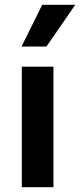

<svg xmlns="http://www.w3.org/2000/svg" viewBox="-20 -781 334 801"><path d="M203 0H71V-503H203ZM294 -761 174 -587H70L156 -761Z"/></svg>

Font: Wix Madefor Text
Style: Bold
Weight: 700
Designer: Dalton Maag Ltd
Foundry: Dalton Maag Ltd
Version: Version 3.100